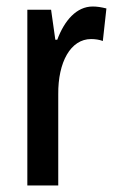

<svg xmlns="http://www.w3.org/2000/svg" viewBox="-20 -570 359 590"><path d="M265 -550C215 -550 178 -507 156 -448H150L137 -540H64V0H159V-280C158 -379 197 -450 260 -450C272 -450 286 -448 296 -444L307 -544C291 -548 278 -550 265 -550Z"/></svg>

Font: Noto Sans Gujarati ExtraCondensed Medium
Style: Regular
Weight: 500
Width: 2
Designer: Jelle Bosma - Monotype Design Team, Universal Thirst
Foundry: Monotype Imaging Inc.
Version: Version 2.106